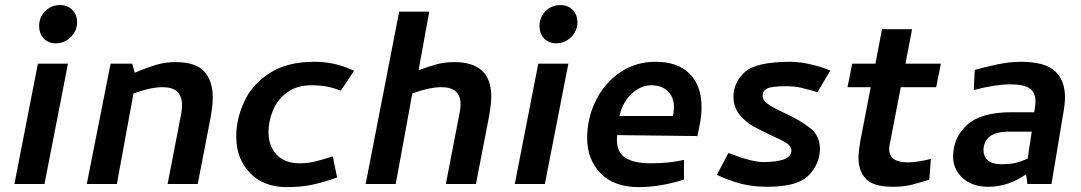

<svg xmlns="http://www.w3.org/2000/svg" viewBox="-20 -734 4311 766"><path d="M37.5 0ZM37.5 0H157.5L251.2 -480H131.2ZM136.2 -630Q136.2 -666.2 160.6 -690Q185 -713.8 220 -713.8Q250 -713.8 268.8 -694.4Q287.5 -675 287.5 -645Q287.5 -611.2 262.5 -586.2Q237.5 -561.2 202.5 -561.2Q172.5 -561.2 154.4 -580.6Q136.2 -600 136.2 -630Z M706.2 -315Q706.2 -305 703.8 -285L648.8 0H768.8L820 -263.8Q828.8 -312.5 828.8 -346.2Q828.8 -410 795.6 -448.1Q762.5 -486.2 680 -486.2Q641.2 -486.2 608.8 -476.9Q576.2 -467.5 551.2 -457.5Q526.2 -447.5 517.5 -443.8L507.5 -480H421.2L326.2 0H446.2L512.5 -361.2Q581.2 -386.2 628.8 -386.2Q706.2 -386.2 706.2 -315Z M1340 -372.5 1392.5 -451.2Q1320 -487.5 1233.8 -487.5Q1125 -487.5 1055 -441.9Q985 -396.2 953.8 -327.5Q922.5 -258.8 922.5 -188.8Q922.5 -101.2 976.9 -44.4Q1031.2 12.5 1123.8 12.5Q1183.8 12.5 1230.6 1.9Q1277.5 -8.8 1325 -26.2L1307.5 -110Q1263.8 -96.2 1235.6 -89.4Q1207.5 -82.5 1175 -82.5Q1116.2 -82.5 1083.8 -116.9Q1051.2 -151.2 1051.2 -207.5Q1051.2 -250 1068.8 -293.1Q1086.2 -336.2 1125 -365Q1163.8 -393.8 1222.5 -393.8Q1257.5 -393.8 1283.8 -388.8Q1310 -383.8 1340 -372.5Z M1817.5 -317.5Q1817.5 -302.5 1813.8 -285L1758.8 0H1878.8L1930 -263.8Q1940 -318.8 1940 -348.8Q1940 -486.2 1792.5 -486.2Q1753.8 -486.2 1721.9 -477.5Q1690 -468.8 1650 -453.8L1692.5 -687.5H1572.5L1438.8 0H1558.8L1625 -361.2Q1693.8 -386.2 1741.2 -386.2Q1817.5 -386.2 1817.5 -317.5Z M2033.8 0ZM2033.8 0H2153.8L2247.5 -480H2127.5ZM2132.5 -630Q2132.5 -666.2 2156.9 -690Q2181.2 -713.8 2216.2 -713.8Q2246.2 -713.8 2265 -694.4Q2283.8 -675 2283.8 -645Q2283.8 -611.2 2258.8 -586.2Q2233.8 -561.2 2198.8 -561.2Q2168.8 -561.2 2150.6 -580.6Q2132.5 -600 2132.5 -630Z M2322.5 -182.5Q2322.5 -98.8 2375.6 -43.1Q2428.8 12.5 2528.8 12.5Q2613.8 12.5 2708.8 -17.5V-96.2Q2651.2 -82.5 2576.2 -82.5Q2511.2 -82.5 2476.2 -103.8Q2441.2 -125 2441.2 -176.2Q2441.2 -188.8 2442.5 -195L2762.5 -191.2L2772.5 -241.2Q2778.8 -271.2 2778.8 -307.5Q2778.8 -392.5 2731.2 -440Q2683.8 -487.5 2595 -487.5Q2516.2 -487.5 2453.8 -445Q2391.2 -402.5 2356.9 -332.5Q2322.5 -262.5 2322.5 -182.5ZM2668.8 -305Q2668.8 -290 2665 -271.2H2451.2Q2465 -328.8 2501.2 -361.2Q2537.5 -393.8 2578.8 -393.8Q2618.8 -393.8 2643.8 -370.6Q2668.8 -347.5 2668.8 -305Z M3041.2 11.2Q3163.8 11.2 3207.5 -35.6Q3251.2 -82.5 3251.2 -140Q3251.2 -191.2 3213.8 -221.9Q3176.2 -252.5 3108.8 -283.8Q3065 -303.8 3043.8 -318.8Q3022.5 -333.8 3022.5 -352.5Q3022.5 -371.2 3040 -380.6Q3057.5 -390 3116.2 -390Q3150 -390 3176.9 -383.8Q3203.8 -377.5 3241.2 -366.2L3292.5 -452.5Q3265 -465 3218.8 -476.2Q3172.5 -487.5 3133.8 -487.5Q2996.2 -487.5 2951.2 -446.2Q2906.2 -405 2906.2 -347.5Q2906.2 -308.8 2928.1 -280Q2950 -251.2 2979.4 -233.8Q3008.8 -216.2 3057.5 -193.8Q3100 -175 3118.8 -162.5Q3137.5 -150 3137.5 -133.8Q3137.5 -87.5 3025 -87.5Q2978.8 -87.5 2886.2 -123.8L2840 -36.2Q2888.8 -13.8 2935.6 -1.2Q2982.5 11.2 3041.2 11.2Z M3601.2 -86.2Q3527.5 -86.2 3527.5 -140Q3527.5 -147.5 3530 -160L3573.8 -386.2H3715L3733.8 -480H3592.5L3618.8 -617.5H3498.8L3472.5 -480H3380L3361.2 -386.2H3453.8L3412.5 -172.5Q3405 -127.5 3405 -105Q3405 -51.2 3435 -20Q3465 11.2 3542.5 11.2Q3582.5 11.2 3614.4 3.8Q3646.2 -3.8 3687.5 -17.5L3693.8 -100Q3638.8 -86.2 3601.2 -86.2Z M3868.8 -455 3865 -375Q3952.5 -397.5 4010 -397.5Q4065 -397.5 4088.1 -381.2Q4111.2 -365 4111.2 -327.5Q4111.2 -318.8 4106.2 -286.2H4015Q3893.8 -286.2 3838.1 -235.6Q3782.5 -185 3782.5 -108.8Q3782.5 -58.8 3820.6 -23.8Q3858.8 11.2 3923.8 11.2Q4002.5 11.2 4073.8 -38.8L4078.8 0H4175L4222.5 -285Q4228.8 -320 4228.8 -346.2Q4228.8 -413.8 4188.8 -450.6Q4148.8 -487.5 4051.2 -487.5Q4008.8 -487.5 3958.1 -476.9Q3907.5 -466.2 3868.8 -455ZM3973.8 -78.8Q3940 -78.8 3921.9 -93.8Q3903.8 -108.8 3903.8 -135Q3903.8 -168.8 3928.1 -188.8Q3952.5 -208.8 4006.2 -208.8H4096.2L4080 -101.2Q4052.5 -88.8 4030.6 -83.8Q4008.8 -78.8 3973.8 -78.8Z"/></svg>

Font: Cambay
Style: Bold Italic
Weight: 700
Italic angle: -11°
Designer: Pooja Saxena
Foundry: Pooja Saxena
Version: Version 1.006;PS 001.006;hotconv 1.0.70;makeotf.lib2.5.58329